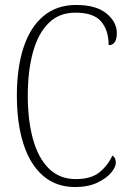

<svg xmlns="http://www.w3.org/2000/svg" viewBox="-20 -744 519 774"><path d="M283 10Q206 10 153.5 -35.5Q101 -81 74.5 -164Q48 -247 48 -358Q48 -471 75 -553Q102 -635 155.5 -679.5Q209 -724 287 -724Q368 -724 409.5 -689.5Q451 -655 451 -611Q451 -562 418 -562Q418 -621 388 -657Q358 -693 284 -693Q218 -693 175.5 -650.5Q133 -608 112.5 -532.5Q92 -457 92 -358Q92 -259 113 -183Q134 -107 177 -64.5Q220 -22 286 -22Q347 -22 381 -49.5Q415 -77 433 -117Q447 -109 447 -88Q447 -71 428 -48Q409 -25 372 -7.5Q335 10 283 10Z"/></svg>

Font: Noto Serif Sinhala Condensed ExtraLight
Style: Regular
Weight: 200
Width: 3
Designer: Jelle Bosma - Monotype Design Team
Foundry: Monotype Imaging Inc.
Version: Version 2.007; ttfautohint (v1.8.4.7-5d5b)